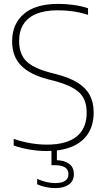

<svg xmlns="http://www.w3.org/2000/svg" viewBox="-20 -769 545 989"><path d="M219 9Q180.5 9 136.5 2Q92.5 -5 50.5 -19.5V-53.5Q81.5 -43 111 -36.5Q140.5 -30 168 -27Q195.5 -24 221 -24Q323 -24 374.8 -65.8Q426.5 -107.5 426.5 -188.5Q426.5 -257.5 387 -293.5Q347.5 -329.5 257 -353L226 -361Q133.5 -385 88 -432Q42.5 -479 42.5 -556Q42.5 -645.5 102.8 -697.2Q163 -749 280.5 -749Q319 -749 359.2 -743.5Q399.5 -738 433.5 -726.5V-692.5Q394.5 -705 356 -710.5Q317.5 -716 278.5 -716Q212 -716 167.5 -697.8Q123 -679.5 100.8 -644.2Q78.5 -609 78.5 -558Q78.5 -491 115 -454.5Q151.5 -418 238.5 -395L269.5 -387Q336 -370 378.8 -343.8Q421.5 -317.5 442 -279.8Q462.5 -242 462.5 -190Q462.5 -126 434.2 -81.5Q406 -37 351.5 -14Q297 9 219 9ZM265 200Q242.5 200 217.8 195Q193 190 171.5 180.5V152.5Q199.5 164.5 221.5 169.2Q243.5 174 265 174Q296.5 174 314.5 163Q332.5 152 332.5 128Q332.5 104 314.5 93Q296.5 82 264 82H245V-10H273V71L266.5 56Q308.5 56 334.5 73.8Q360.5 91.5 360.5 128Q360.5 163.5 334.2 181.8Q308 200 265 200Z"/></svg>

Font: Encode Sans SC Condensed Thin Thin
Style: Regular
Weight: 250
Version: Version 3.002